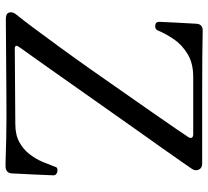

<svg xmlns="http://www.w3.org/2000/svg" viewBox="-50 -716 767 708"><g transform="rotate(90 334.0 -362.5)"><path d="M593 1Q591 1 579 1Q555 0 489 -1.5Q423 -3 319 -2L50 0Q30 0 26.5 -13Q23 -26 36 -41Q51 -59 82 -100.5Q113 -142 153.5 -197.5Q194 -253 238 -315.5Q282 -378 324 -438.5Q366 -499 401.5 -549.5Q437 -600 459.5 -633.5Q482 -667 486 -673Q491 -681 488 -686Q485 -691 476 -691H264Q214 -691 180 -670.5Q146 -650 125.5 -620Q105 -590 93 -561Q90 -554 84.5 -552Q79 -550 74 -551Q61 -552 61 -565Q61 -569 62 -587.5Q63 -606 64 -630Q65 -654 66.5 -674.5Q68 -695 68 -702Q69 -726 94 -726Q99 -726 121 -725.5Q143 -725 192 -724.5Q241 -724 326 -724H584Q601 -724 606.5 -710.5Q612 -697 601 -683Q598 -679 578.5 -650.5Q559 -622 527 -577Q495 -532 456 -477Q417 -422 376 -363.5Q335 -305 296 -250Q257 -195 225.5 -150Q194 -105 174 -77.5Q154 -50 152 -46Q148 -41 150 -37Q152 -33 159 -33L438 -35Q478 -35 505 -50Q532 -65 549.5 -88Q567 -111 577.5 -136Q588 -161 595 -180Q597 -188 601.5 -189.5Q606 -191 613 -190Q627 -187 627 -176Q627 -172 626 -151.5Q625 -131 624 -104.5Q623 -78 621.5 -55Q620 -32 620 -23Q619 1 593 1Z"/></g></svg>

Font: TsukuhouMincho
Style: Regular
Weight: 400
Designer: Iose
Foundry: Typographish
Version: Version 1.001; ttfautohint (v1.8.3)